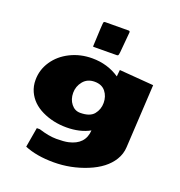

<svg xmlns="http://www.w3.org/2000/svg" viewBox="-180 -950 1289 1372"><g transform="rotate(20 464.0 -264.0)"><path d="M362.8 -605.5V-607.4Q370.1 -782.7 373 -789.8Q376 -796.9 384.3 -796.9Q452.1 -796.9 562.5 -797.9Q573.7 -797.9 572.8 -786.1L559.1 -632.8Q556.6 -609.9 553.2 -606.9Q549.8 -604 544.4 -603.5Q493.7 -602.1 368.2 -602.1Q362.8 -602.1 362.8 -605.5ZM158.7 232.4 184.6 82H207.5Q284.2 106.4 341.6 106.4Q398.9 106.4 431.6 99.1Q550.3 72.8 557.1 -36.1Q482.4 4.9 380.6 4.9Q278.8 4.9 194.6 -35.6Q110.4 -76.2 76.2 -151.4Q57.6 -192.4 58.1 -239.7Q58.1 -316.4 101.8 -381.6Q145.5 -446.8 221.4 -484.6Q297.4 -522.5 387.7 -522.5Q504.4 -522.5 595.2 -460.9L600.1 -511.2L860.8 -490.7L834 -9.3Q831.5 42.5 803.7 87.9Q752.4 171.9 631.3 221.2Q510.3 270.5 380.1 270.5Q250 270.5 158.7 232.4ZM369.6 -160.6Q396.5 -126.5 437.5 -126.5Q511.7 -126.5 541.7 -163.6Q571.8 -200.7 571.8 -250.2Q571.8 -299.8 543.7 -335.4Q515.6 -371.1 460.4 -371.1Q405.3 -371.1 373.8 -332.5Q342.3 -293.9 342.3 -244.4Q342.3 -194.8 369.6 -160.6Z"/></g></svg>

Font: Seymour One
Style: Book
Weight: 400
Designer: vernon adams
Foundry: vernon adams
Version: Version 1.000; ttfautohint (v0.93) -l 8 -r 50 -G 200 -x 0 -w